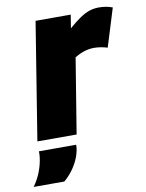

<svg xmlns="http://www.w3.org/2000/svg" viewBox="-141 -618 672 882"><g transform="rotate(-10 194.5 -177.0)"><path d="M249 -547 239 -485Q269 -511 292.5 -527Q316 -543 337 -550Q358 -557 381 -557Q398 -557 413.5 -554.5Q429 -552 445 -546L390 -368Q374 -373 358 -375.5Q342 -378 328 -378Q307 -378 285.5 -372Q264 -366 237 -350L180 0H-3L85 -547ZM-4 46H169Q170 50 169.5 54Q169 58 169 62Q165 90 153 116Q141 142 124.5 163.5Q108 185 87 203H-56Q-34 172 -21.5 139Q-9 106 -5 73Q-4 66 -4 59Q-4 52 -4 46Z"/></g></svg>

Font: Georama ExtraCondensed Thin ExtraBold
Style: Italic
Weight: 800
Italic angle: -9°
Version: Version 1.001